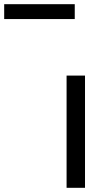

<svg xmlns="http://www.w3.org/2000/svg" viewBox="-233 -897 511 917"><path d="M173 0H85V-536H173ZM-213 -806V-877H124V-806Z"/></svg>

Font: Noto Sans Tifinagh Tawellemmet
Style: Regular
Weight: 400
Designer: JamraPatel
Foundry: JamraPatel LLC
Version: Version 2.006; ttfautohint (v1.8.4.7-5d5b)